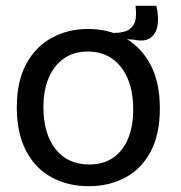

<svg xmlns="http://www.w3.org/2000/svg" viewBox="-20 -630 626 663"><path d="M443 -493 378 -497 367 -516Q411 -516 428.5 -530Q446 -544 448.5 -565Q451 -586 448 -610H520Q529 -571 524 -542Q519 -513 499 -499Q479 -485 443 -493ZM287 13Q215 13 158.5 -17.5Q102 -48 70 -109Q38 -170 38 -259Q38 -349 70.5 -409Q103 -469 159 -499.5Q215 -530 284 -530Q355 -530 411 -499Q467 -468 499.5 -407Q532 -346 532 -256Q532 -166 500 -106Q468 -46 412 -16.5Q356 13 287 13ZM288 -62Q336 -62 369.5 -84.5Q403 -107 421.5 -149.5Q440 -192 440 -252Q440 -314 421 -358.5Q402 -403 367 -427.5Q332 -452 283 -452Q236 -452 202 -429Q168 -406 149 -363Q130 -320 130 -260Q130 -168 172 -115Q214 -62 288 -62Z"/></svg>

Font: Bricolage Grotesque 72pt
Style: Regular
Weight: 400
Version: Version 1.001;gftools[0.9.33.dev8+g029e19f]